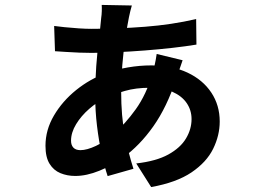

<svg xmlns="http://www.w3.org/2000/svg" viewBox="-20 -698 1040 773"><path d="M510.8 -675.9Q507.4 -664.8 504.7 -653.4Q501.9 -641.9 499.1 -628.5Q491.8 -592.5 484.4 -541.9Q477 -491.2 472.4 -435.9Q467.8 -380.5 467.8 -329.6Q467.8 -229.6 482.5 -155Q497.2 -80.3 517.3 -18.5L413.4 11Q400.7 -26.8 389.3 -78.6Q377.9 -130.4 370.6 -190.7Q363.3 -251 363.3 -312.1Q363.3 -375 367.5 -431.9Q371.8 -488.7 377.9 -538.3Q384 -588 387.5 -626.6Q389.3 -637.9 389.8 -652.9Q390.3 -668 389.5 -678.2ZM347.3 -581.9Q456.2 -581.9 564 -590.3Q671.7 -598.6 769.7 -621.3L770.9 -518.5Q728.8 -511.5 675 -505.4Q621.2 -499.3 563.1 -494.8Q505 -490.3 449.5 -487.7Q393.9 -485.1 347.3 -485.1Q326.3 -485.1 299.1 -486.1Q271.8 -487.1 246.2 -488.9Q220.5 -490.8 201.4 -491.8L198 -593.5Q212.3 -591.5 239.8 -588.6Q267.4 -585.7 297.2 -583.8Q327 -581.9 347.3 -581.9ZM715.2 -455.5Q712.6 -447.9 707.4 -432.7Q702.1 -417.5 696.8 -402.5Q691.5 -387.6 688.7 -378.7Q652 -267 597.4 -189.5Q542.8 -112.1 474.8 -62.9Q432.3 -31.7 380.4 -10.7Q328.6 10.4 282.9 10.4Q250.6 10.4 223.2 -0.9Q195.8 -12.2 179.5 -38.7Q163.1 -65.2 163.1 -111.1Q163.1 -175 197.2 -232.9Q231.2 -290.8 286.6 -335.5Q342 -380.1 405.8 -402.9Q447.1 -418.3 494.6 -426.5Q542.2 -434.7 588.7 -434.7Q673.2 -434.7 735 -405.6Q796.8 -376.4 830.7 -325.3Q864.6 -274.3 864.6 -208.8Q864.6 -153 838.2 -99.1Q811.8 -45.2 751.2 -4.1Q690.5 36.9 588.6 55.1L528.5 -40Q609 -49.1 657.7 -76Q706.4 -102.9 728.8 -140.5Q751.2 -178 751.2 -218.6Q751.2 -254.1 731.9 -282.6Q712.7 -311 675.4 -327.8Q638.2 -344.6 582.3 -344.6Q526.7 -344.6 483.1 -332Q439.5 -319.4 410.2 -306Q372.7 -288.9 339.6 -260.1Q306.6 -231.4 286.3 -197.8Q266 -164.3 266 -131.4Q266 -113.7 275.5 -103.6Q285.1 -93.5 303.8 -93.5Q329.9 -93.5 366.4 -110.7Q402.9 -127.9 438.2 -159.4Q484.5 -199.5 526.7 -258.3Q568.9 -317.1 593.9 -401.4Q597.2 -410.1 600.5 -425.6Q603.9 -441.2 606.9 -456.7Q610 -472.2 610.8 -480.7Z"/></svg>

Font: Noto Sans HK Thin
Style: Regular
Weight: 100
Designer: Ryoko NISHIZUKA 西塚涼子 (kana, bopomofo & ideographs); Paul D. Hunt (Latin, Greek & Cyrillic); Sandoll Communications 산돌커뮤니
Foundry: Adobe
Version: Version 2.004-H2;hotconv 1.0.118;makeotfexe 2.5.65603